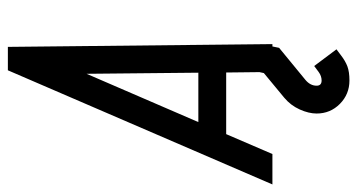

<svg xmlns="http://www.w3.org/2000/svg" viewBox="-252 -500 938 505"><g transform="rotate(-90 217.5 -247.0)"><path d="M325.2 180.2Q310.1 191.9 295.7 197.3Q281.2 202.6 258.8 202.6Q222.7 202.6 197.3 177.5Q171.9 152.3 171.9 116.2Q171.9 95.7 182.6 71.8Q193.4 47.9 213.4 31.2L278.3 -22.5L283.2 -44.9L354.5 -30.3L344.7 17.6L260.3 86.9Q245.1 99.6 245.1 116.2Q245.1 129.4 258.8 129.4Q270.5 129.4 281.2 121.6L296.9 109.9L340.8 168.5ZM149.4 -194.8H279.3L276.4 -488.8ZM65.4 0H-14.6L285.6 -695.8H347.2L354.5 0H281.2L279.8 -121.6H117.7Z"/></g></svg>

Font: Anka/Coder Narrow
Style: Italic
Weight: 400
Width: 3
Italic angle: -12°
Monospace: yes
Version: Version 001.100